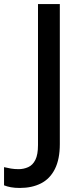

<svg xmlns="http://www.w3.org/2000/svg" viewBox="-97 -734 407 950"><path d="M1 196Q-24 196 -43 192.5Q-62 189 -77 183V93Q-61 97 -43 100Q-25 103 -5 103Q20 103 42.5 93Q65 83 78 57Q91 31 91 -16V-714H199V-21Q199 54 174.5 102.5Q150 151 105.5 173.5Q61 196 1 196Z"/></svg>

Font: Noto Sans Armenian Medium
Style: Regular
Weight: 500
Designer: Monotype Design Team
Foundry: Monotype Imaging Inc.
Version: Version 2.007